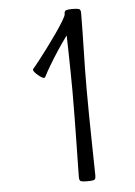

<svg xmlns="http://www.w3.org/2000/svg" viewBox="-53 -768 573 816"><g transform="rotate(-5 233.5 -359.5)"><path d="M287.1 8.3Q268.1 8.3 260 5.9Q252 3.4 252 -11.7Q252 -21.5 252.7 -61Q253.4 -100.6 254.4 -156Q255.4 -211.4 256.1 -270.5Q256.8 -329.6 256.8 -377.9Q256.8 -413.6 256.1 -456.5Q255.4 -499.5 254.6 -541.7Q253.9 -584 252.9 -616.7Q232.4 -589.4 210.9 -556.6Q189.5 -523.9 172.4 -495.1Q155.3 -466.3 147.5 -450.2Q144 -442.9 136 -446.5Q127.9 -450.2 116.7 -459.5Q91.8 -480 99.6 -488.3Q106.9 -496.1 124.5 -518.6Q142.1 -541 163.8 -570.1Q185.5 -599.1 205.6 -627.9Q225.6 -656.7 238.8 -678.5Q252 -700.2 252 -706.5Q252 -721.7 260.5 -724.1Q269 -726.6 287.1 -726.6Q305.7 -726.6 314 -724.1Q322.3 -721.7 322.3 -706.5Q321.8 -624.5 319.6 -542.2Q317.4 -460 317.4 -377.9Q317.4 -329.6 318.1 -270.5Q318.8 -211.4 319.8 -156Q320.8 -100.6 321.5 -61Q322.3 -21.5 322.3 -11.7Q322.3 3.4 314.2 5.9Q306.2 8.3 287.1 8.3Z"/></g></svg>

Font: Dai Banna SIL Light
Style: Regular
Weight: 300
Designer: Victor Gaultney
Foundry: SIL International
Version: Version 4.000